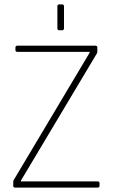

<svg xmlns="http://www.w3.org/2000/svg" viewBox="-20 -850 511 870"><path d="M240 -722V-821Q240 -830 248 -830H262Q270 -830 270 -821V-722Q270 -713 262 -713H248Q240 -713 240 -722ZM40 -8V-25Q40 -31 42 -34L386 -611V-615H59Q50 -615 50 -623V-635Q50 -643 59 -643H412Q421 -643 421 -635V-616Q421 -611 419 -608L75 -32V-28H422Q431 -28 431 -20V-8Q431 0 422 0H49Q40 0 40 -8Z"/></svg>

Font: Rajdhani Light
Style: Regular
Weight: 300
Designer: Satya Rajpurohit, Jyotish Sonowal
Foundry: Indian Type Foundry
Version: Version 1.201;PS 1.0;hotconv 1.0.78;makeotf.lib2.5.61930; tt